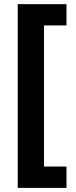

<svg xmlns="http://www.w3.org/2000/svg" viewBox="-20 -746 369 930"><path d="M65.8 164.1V-725.9H302V-622.8H193.1V60.7H302V164.1Z"/></svg>

Font: Nokora
Style: Regular
Weight: 400
Designer: Danh Hong
Foundry: Danh Hong
Version: Version 9.000